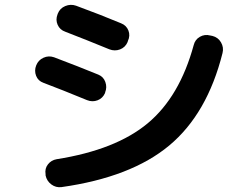

<svg xmlns="http://www.w3.org/2000/svg" viewBox="-20 -764 1040 800"><path d="M865.2 -614.3Q888.7 -608.4 900.9 -587.4Q913.1 -566.4 907.2 -543Q843.8 -290 685.1 -157.7Q526.4 -25.4 236.3 15.6Q212.9 18.6 193.8 4.4Q174.8 -9.8 169.9 -33.2V-38.1Q166 -61.5 179.7 -79.1Q193.4 -96.7 215.8 -100.6Q462.9 -139.6 595.7 -250.5Q728.5 -361.3 787.1 -576.2Q793 -599.6 813 -610.8Q833 -622.1 855.5 -616.2ZM161.1 -418.9Q138.7 -426.8 130.4 -448.2Q122.1 -469.7 130.9 -491.7Q139.6 -513.7 161.1 -523.4Q182.6 -533.2 205.1 -525.4Q308.6 -486.3 389.6 -453.1Q411.1 -444.3 418.9 -422.4Q426.8 -400.4 418 -378.9V-377Q408.2 -354.5 386.7 -346.2Q365.2 -337.9 342.8 -346.7Q236.3 -390.6 161.1 -418.9ZM511.7 -588.9Q502 -566.4 480 -558.1Q458 -549.8 435.5 -558.6Q342.8 -596.7 252 -631.8Q229.5 -639.6 220.2 -660.6Q210.9 -681.6 219.7 -704.1L220.7 -707Q229.5 -729.5 252 -738.8Q274.4 -748 296.9 -740.2Q400.4 -702.1 484.4 -667Q506.8 -658.2 515.1 -636.7Q523.4 -615.2 512.7 -592.8Z"/></svg>

Font: Rounded Mgen+ 2m bold
Style: Bold
Weight: 700
Designer: [Source Han Sans]
Ryoko NISHIZUKA  (kana & ideographs); Paul D. Hunt (Latin, Greek & Cyrillic); Wenlong ZHANG  (bopomofo
Version: Version 1.059.20150602